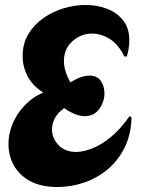

<svg xmlns="http://www.w3.org/2000/svg" viewBox="-20 -745 568 772"><path d="M211 7Q144 7 100 -17.5Q56 -42 35 -81.5Q14 -121 14 -166Q14 -207 30.5 -247Q47 -287 78.5 -320.5Q110 -354 154 -373Q112 -399 91.5 -437.5Q71 -476 71 -520Q71 -570 94 -608Q117 -646 154 -672Q191 -698 235.5 -711.5Q280 -725 324 -725Q371 -725 411 -709.5Q451 -694 475.5 -662.5Q500 -631 500 -582Q500 -568 497.5 -551.5Q495 -535 490 -518H480Q456 -567 421 -588.5Q386 -610 351 -610Q306 -610 271.5 -579.5Q237 -549 237 -499Q237 -480 243.5 -458.5Q250 -437 263 -414Q286 -428 305 -434.5Q324 -441 339 -441Q371 -441 385.5 -419.5Q400 -398 400 -370Q400 -337 379.5 -307.5Q359 -278 320 -278Q304 -278 283.5 -285.5Q263 -293 238 -310Q212 -292 200.5 -269.5Q189 -247 189 -225Q189 -189 215.5 -161.5Q242 -134 286 -134Q313 -134 349 -147.5Q385 -161 424.5 -193Q464 -225 501 -278L509 -273Q507 -203 480.5 -150.5Q454 -98 411.5 -63Q369 -28 317 -10.5Q265 7 211 7Z"/></svg>

Font: Agbalumo
Style: Regular
Weight: 400
Designer: Raphael Alegbeleye
Foundry: Sorkin Type Co.
Version: Version 1.000; ttfautohint (v1.8.4)